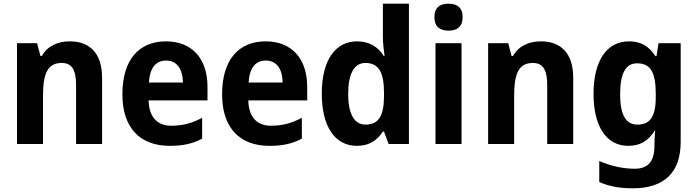

<svg xmlns="http://www.w3.org/2000/svg" viewBox="-20 -780 3779 1040"><path d="M358 -556C296 -556 238 -533 207 -477H199L181 -546H72V0H213V-260C213 -381 237 -439 315 -439C370 -439 392 -399 392 -321V0H533V-358C533 -493 465 -556 358 -556Z M879 -556C734 -556 643 -458 643 -269C643 -87 739 10 899 10C972 10 1025 -2 1075 -29V-142C1019 -112 969 -99 907 -99C831 -99 787 -147 785 -236H1104V-309C1104 -464 1019 -556 879 -556ZM879 -452C941 -452 970 -403 971 -333H787C791 -417 828 -452 879 -452Z M1419 -556C1274 -556 1183 -458 1183 -269C1183 -87 1279 10 1439 10C1512 10 1565 -2 1615 -29V-142C1559 -112 1509 -99 1447 -99C1371 -99 1327 -147 1325 -236H1644V-309C1644 -464 1559 -556 1419 -556ZM1419 -452C1481 -452 1510 -403 1511 -333H1327C1331 -417 1368 -452 1419 -452Z M1913 10C1982 10 2023 -21 2054 -67H2060L2085 0H2195V-760H2054V-579C2054 -542 2060 -504 2063 -476H2059C2029 -525 1982 -556 1914 -556C1798 -556 1723 -456 1723 -273C1723 -90 1797 10 1913 10ZM1960 -105C1900 -105 1866 -161 1866 -272C1866 -381 1899 -439 1959 -439C2034 -439 2060 -384 2060 -277V-255C2059 -153 2031 -105 1960 -105Z M2410 -760C2364 -760 2333 -740 2333 -687C2333 -635 2364 -614 2410 -614C2455 -614 2486 -635 2486 -687C2486 -740 2455 -760 2410 -760ZM2480 -546H2339V0H2480Z M2910 -556C2848 -556 2790 -533 2759 -477H2751L2733 -546H2624V0H2765V-260C2765 -381 2789 -439 2867 -439C2922 -439 2944 -399 2944 -321V0H3085V-358C3085 -493 3017 -556 2910 -556Z M3388 -556C3266 -556 3195 -451 3195 -271C3195 -96 3264 10 3383 10C3441 10 3489 -12 3526 -72H3529C3527 -52 3525 -25 3525 -1V9C3525 96 3489 134 3418 134C3356 134 3290 120 3226 92V206C3283 231 3341 240 3408 240C3580 240 3667 152 3667 -11V-546H3547L3536 -476H3530C3494 -533 3447 -556 3388 -556ZM3431 -437C3501 -437 3532 -392 3532 -273V-253C3532 -144 3498 -105 3433 -105C3369 -105 3339 -159 3339 -269C3339 -383 3369 -437 3431 -437Z"/></svg>

Font: Noto Sans Sinhala UI SemiCondensed
Style: Bold
Weight: 700
Width: 4
Designer: Jelle Bosma - Monotype Design Team
Foundry: Monotype Imaging Inc.
Version: Version 2.006